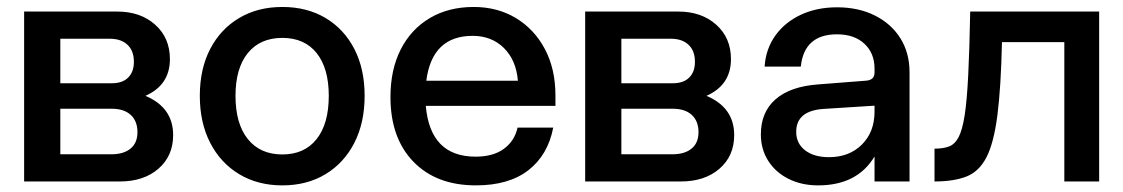

<svg xmlns="http://www.w3.org/2000/svg" viewBox="-20 -534 3305 565"><path d="M408 -252Q489.5 -217.5 489.5 -136.5Q489.5 -75 446.2 -37.5Q403 0 332.5 0H51V-500H325Q393.5 -500 436.8 -461.2Q480 -422.5 480 -360Q480 -284 408 -252ZM309 -289Q340.5 -289 357.2 -305.8Q374 -322.5 374 -352Q374 -384.5 355.2 -402.2Q336.5 -420 303 -420H157.5V-289ZM307.5 -80Q344 -80 364.2 -96.8Q384.5 -113.5 384.5 -145Q384.5 -177.5 364.8 -195.8Q345 -214 309 -214H157.5V-80Z M568 -252Q568 -331 598.5 -389.8Q629 -448.5 683.8 -481Q738.5 -513.5 811 -513.5Q883.5 -513.5 938 -481Q992.5 -448.5 1022.8 -389.8Q1053 -331 1053 -252Q1053 -173 1022.8 -113.8Q992.5 -54.5 938 -21.5Q883.5 11.5 811 11.5Q738.5 11.5 683.8 -21.5Q629 -54.5 598.5 -113.8Q568 -173 568 -252ZM947.5 -252Q947.5 -333 911.8 -377.8Q876 -422.5 811 -422.5Q745.5 -422.5 709.2 -377.8Q673 -333 673 -252Q673 -170 709.2 -124.8Q745.5 -79.5 811 -79.5Q876 -79.5 911.8 -124.8Q947.5 -170 947.5 -252Z M1129 -248.5Q1129 -329 1159.2 -388.5Q1189.5 -448 1244.8 -480.8Q1300 -513.5 1374 -513.5Q1444 -513.5 1498.2 -480.8Q1552.5 -448 1583.5 -389.5Q1614.5 -331 1614.5 -253V-222.5H1233Q1246 -73 1379.5 -73Q1431.5 -73 1463 -96.2Q1494.5 -119.5 1503 -158.5H1608Q1592.5 -78 1535 -33.2Q1477.5 11.5 1380.5 11.5Q1264 11.5 1196.5 -58.2Q1129 -128 1129 -248.5ZM1371 -428.5Q1251.5 -428.5 1234.5 -296.5H1504Q1499 -357 1462.8 -392.8Q1426.5 -428.5 1371 -428.5Z M2059 -252Q2140.5 -217.5 2140.5 -136.5Q2140.5 -75 2097.2 -37.5Q2054 0 1983.5 0H1702V-500H1976Q2044.5 -500 2087.8 -461.2Q2131 -422.5 2131 -360Q2131 -284 2059 -252ZM1960 -289Q1991.5 -289 2008.2 -305.8Q2025 -322.5 2025 -352Q2025 -384.5 2006.2 -402.2Q1987.5 -420 1954 -420H1808.5V-289ZM1958.5 -80Q1995 -80 2015.2 -96.8Q2035.5 -113.5 2035.5 -145Q2035.5 -177.5 2015.8 -195.8Q1996 -214 1960 -214H1808.5V-80Z M2656.5 -321.5V0H2553.5V-73.5Q2502.5 11.5 2387.5 11.5Q2338.5 11.5 2300.2 -7.8Q2262 -27 2240.5 -61Q2219 -95 2219 -138.5Q2219 -204 2262.2 -241.8Q2305.5 -279.5 2386.5 -285.5L2527.5 -296.5Q2553.5 -298 2553.5 -320.5V-332Q2553.5 -377.5 2523.8 -405.2Q2494 -433 2443 -433Q2346.5 -433 2336.5 -338H2230Q2233.5 -390 2261.5 -429.2Q2289.5 -468.5 2336.5 -490.5Q2383.5 -512.5 2443.5 -512.5Q2506.5 -512.5 2554.8 -488.2Q2603 -464 2629.8 -421Q2656.5 -378 2656.5 -321.5ZM2323 -146Q2323 -112 2349 -91.8Q2375 -71.5 2419.5 -71.5Q2479 -71.5 2516.2 -108.5Q2553.5 -145.5 2553.5 -205.5V-223L2403.5 -213.5Q2323 -208 2323 -146Z M2835 -500H3214.5V0H3112V-410H2928.5Q2925.5 -276 2915 -194.5Q2904.5 -113 2882.8 -71Q2861 -29 2823.8 -14.5Q2786.5 0 2730 0V-96.5Q2755 -96.5 2772.2 -102.8Q2789.5 -109 2800.8 -130.2Q2812 -151.5 2818.8 -195.2Q2825.5 -239 2829.2 -313.2Q2833 -387.5 2835 -500Z"/></svg>

Font: Overused Grotesk Medium
Style: Regular
Weight: 525
Version: Version 0.004